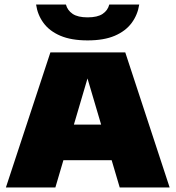

<svg xmlns="http://www.w3.org/2000/svg" viewBox="-20 -826 774 846"><path d="M6 0 202 -595H532L727.5 0H507.5L356 -512.5H375L224 0ZM201 -120 250.5 -277H482L531 -120ZM366 -648Q294 -648 246 -668.5Q198 -689 171.8 -724.8Q145.5 -760.5 139 -806H270.5Q277.5 -780 300.2 -764.8Q323 -749.5 366 -749.5Q409.5 -749.5 432.2 -764.8Q455 -780 461.5 -806H593.5Q586.5 -760.5 560 -724.8Q533.5 -689 485.8 -668.5Q438 -648 366 -648Z"/></svg>

Font: Encode Sans SC SemiExpanded Black
Style: Regular
Weight: 900
Width: 6
Designer: Multiple Designers
Foundry: Impallari Type
Version: Version 3.002